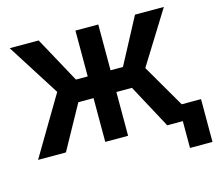

<svg xmlns="http://www.w3.org/2000/svg" viewBox="-122 -881 1366 1212"><g transform="rotate(-15 561.0 -275.5)"><path d="M28.8 0H210.9L368.6 -285.9H468V0H617.2V-285.9H719.1L872.9 0H974.8V175.4H1121.8V-104.4H995.7L832.7 -384.6L1045.8 -727.3H857.2L698.2 -427.9H617.2V-727.3H468V-427.9H391L227.6 -727.3H38.4L256.7 -383.5Z"/></g></svg>

Font: Inter-Hewn
Style: Bold
Weight: 700
Designer: Rasmus Andersson
Foundry: rsms
Version: Version 3.012;git-f93a4a705